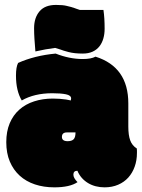

<svg xmlns="http://www.w3.org/2000/svg" viewBox="-20 -764 585 792"><path d="M255.9 -217.8Q235.4 -217.8 235.4 -199.2Q235.4 -181.6 259.3 -181.6Q275.9 -181.6 283.7 -189.5Q291.5 -197.3 291.5 -217.8ZM374 -530.3Q509.3 -487.8 509.3 -337.4V-241.7Q509.3 -206.5 517.1 -185.1Q524.9 -163.6 544.4 -151.4Q544.9 -149.9 544.9 -142.1V-133.3Q544.9 -102.5 535.6 -76.7Q526.4 -50.8 509.3 -31.7Q492.2 -12.7 467.3 -2Q442.4 8.8 411.1 8.8Q392.6 8.8 375.2 4.4Q357.9 0 343.3 -8.8Q328.6 -17.6 317.4 -30.3Q306.2 -43 299.3 -59.6Q282.7 -59.6 282.7 -43.5Q282.7 -29.8 299.8 -12.7Q268.1 8.8 204.1 8.8Q160.2 8.8 123.8 -3.4Q87.4 -15.6 61.3 -39.3Q35.2 -63 20.5 -97.7Q5.9 -132.3 5.9 -177.7Q5.9 -221.7 20 -255.4Q34.2 -289.1 59.8 -311.8Q85.4 -334.5 120.8 -345.9Q156.2 -357.4 198.2 -357.4Q212.4 -357.4 226.1 -356.4Q239.7 -355.5 252.9 -353.5Q261.7 -351.6 266.4 -350.8Q271 -350.1 272 -349.6Q273.4 -355 273.4 -357.9Q273.4 -370.6 252.2 -375Q231 -379.4 195.8 -379.4Q121.6 -379.4 69.8 -349.6Q45.9 -389.6 45.9 -452.1Q45.9 -487.8 54.7 -504.4Q122.1 -534.7 209.5 -543Q266.6 -520.5 321.3 -520.5Q356 -520.5 374 -530.3ZM321.3 -543Q287.1 -543 262.9 -549.3Q238.8 -555.7 229.5 -559.6Q207.5 -566.4 207.5 -566.4Q168.5 -561.5 126 -551.8Q123.5 -579.6 122.1 -603.3Q120.6 -627 120.6 -647.5Q120.6 -690.9 143.1 -717.3Q165.5 -743.7 210.9 -743.7Q240.2 -743.7 255.1 -739.7Q270 -735.8 274.4 -734.9Q276.9 -733.9 278.8 -733.4Q280.8 -732.9 282.7 -732.4Q286.6 -731 294.7 -728Q302.7 -725.1 309.1 -723.1H406.7Q409.2 -706.1 410.4 -686.8Q411.6 -667.5 411.6 -645.5Q411.6 -623.5 406.2 -605Q400.9 -586.4 389.9 -572.5Q378.9 -558.6 361.8 -550.8Q344.7 -543 321.3 -543Z"/></svg>

Font: Modak sl
Style: Regular
Weight: 400
Designer: Sarang Kulkarni, Maithili Shingre, Noopur Datye
Foundry: Ek Type
Version: Version 1.036;PS Version 1.000;hotconv 1.0.79;makeotf.lib2.5